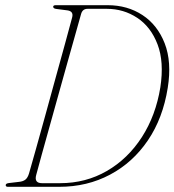

<svg xmlns="http://www.w3.org/2000/svg" viewBox="-20 -720 672 740"><path d="M2 -6.5Q2 -13 14.5 -14.5L52.5 -19Q69 -20.5 78 -27.8Q87 -35 92 -52Q102 -86.5 118.5 -145.5Q135 -204.5 154.8 -276Q174.5 -347.5 194.2 -419.5Q214 -491.5 231 -552.8Q248 -614 258 -652.5Q264.5 -676.5 240 -680L197.5 -685.5Q185 -687 185 -694Q185 -700 195 -700H395Q471 -700 529 -662Q587 -624 614.8 -552.8Q642.5 -481.5 626.5 -381.5Q608 -264.5 550 -179Q492 -93.5 404 -46.8Q316 0 208.5 0H10.5Q2 0 2 -6.5ZM211.5 -14Q310.5 -14 391.8 -61Q473 -108 526.8 -191.5Q580.5 -275 598 -383.5Q613 -481.5 587.2 -549Q561.5 -616.5 509 -651.2Q456.5 -686 391.5 -686H317.5Q298 -686 292.5 -666Q283.5 -634.5 269.8 -585.2Q256 -536 239.2 -476.5Q222.5 -417 205 -354.2Q187.5 -291.5 171 -232.2Q154.5 -173 141 -124.5Q127.5 -76 119.5 -45.5Q111 -14 142 -14Z"/></svg>

Font: Fraunces 144pt Soft Thin
Style: Italic
Weight: 100
Italic angle: -16°
Version: Version 1.000;[0bf87f6ff]